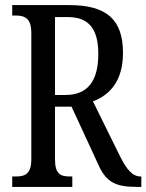

<svg xmlns="http://www.w3.org/2000/svg" viewBox="-20 -734 575 754"><path d="M28 0H264V-41H255C219 -41 196 -49 196 -108V-315H261L365 -90C397 -16 436 0 520 0H535V-41H532C500 -41 477 -69 451 -121L345 -336C409 -360 463 -414 463 -526C463 -657 399 -714 252 -714H28V-673H42C75 -673 103 -664 103 -605V-108C103 -49 76 -41 42 -41H28ZM237 -361H196V-667H246C331 -667 366 -618 366 -522C366 -418 326 -361 237 -361Z"/></svg>

Font: Noto Serif Ethiopic XCn
Style: Regular
Weight: 400
Width: 2
Designer: Monotype Design Team
Foundry: Monotype Imaging Inc.
Version: Version 2.102